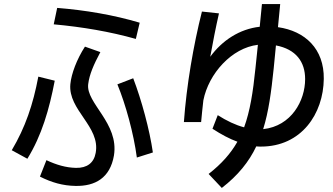

<svg xmlns="http://www.w3.org/2000/svg" viewBox="-20 -853 1640 947"><path d="M669 -741C542 -779 401 -803 262 -814L245 -733C387 -720 522 -697 650 -661ZM475 -596 399 -623C359 -561 332 -490 327 -438C315 -310 476 -229 452 -99C443 -49 409 -24 355 -25C305 -26 258 -40 209 -63L177 18C234 47 290 63 352 64C449 66 523 25 542 -86C568 -246 403 -344 415 -438C421 -486 442 -534 475 -596ZM115 -70C186 -185 223 -314 250 -455L169 -475C143 -337 105 -225 38 -112ZM734 -101C718 -213 678 -360 637 -467L559 -437C600 -337 639 -196 655 -76Z M887 -251H972C975 -286 979 -322 983 -358C1009 -490 1123 -617 1252 -632L1240 -517C1228 -398 1213 -304 1184 -225C1142 -236 1098 -257 1054 -285L1028 -218C1071 -190 1112 -168 1151 -154C1118 -96 1073 -45 1009 5L1074 74C1154 12 1208 -55 1244 -131C1252 -130 1260 -130 1267 -130C1467 -130 1575 -292 1577 -464C1579 -612 1485 -700 1351 -719L1362 -833H1272L1261 -721C1162 -710 1076 -654 1017 -573C1030 -645 1044 -717 1060 -787L976 -796C934 -630 900 -432 887 -251ZM1330 -516 1341 -629C1440 -610 1485 -548 1485 -463C1485 -356 1417 -231 1278 -216C1305 -302 1318 -400 1330 -516Z"/></svg>

Font: Smiley Sans Oblique
Style: Regular
Weight: 400
Italic angle: -8°
Designer: oooooohmygosh, Nagisa Chen, Janine Sui, Heda Shi, Jian Li
Foundry: atelierAnchor
Version: Version 2.0.1